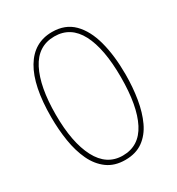

<svg xmlns="http://www.w3.org/2000/svg" viewBox="-175 -835 881 955"><g transform="rotate(-30 265.0 -357.0)"><path d="M266 10Q205 10 163.5 -20.5Q122 -51 97.5 -103Q73 -155 62.5 -221Q52 -287 52 -359Q52 -538 107.5 -631Q163 -724 267 -724Q342 -724 388.5 -677.5Q435 -631 457 -548.5Q479 -466 479 -359Q479 -285 468 -218.5Q457 -152 433 -100.5Q409 -49 368 -19.5Q327 10 266 10ZM266 -15Q360 -15 406 -104Q452 -193 452 -358Q452 -522 405.5 -610.5Q359 -699 266 -699Q171 -699 124.5 -608.5Q78 -518 78 -358Q78 -198 126 -106.5Q174 -15 266 -15Z"/></g></svg>

Font: Noto Sans Mono Condensed Thin
Style: Regular
Weight: 100
Width: 3
Designer: Monotype Design Team
Foundry: Monotype Imaging Inc.
Version: Version 2.014; ttfautohint (v1.8.4.7-5d5b)